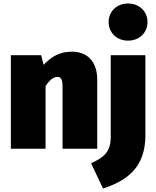

<svg xmlns="http://www.w3.org/2000/svg" viewBox="-20 -849 892 1096"><path d="M711 -617C776 -617 822 -663 822 -723C822 -783 776 -829 711 -829C646 -829 600 -783 600 -723C600 -663 646 -617 711 -617ZM535 0V-394C535 -496 480 -554 391 -554C327 -554 278 -531 229 -479L215 -534H42V0H240V-357C263 -393 286 -410 307 -410C325 -410 337 -400 337 -358V0ZM612 -65C612 22 567 52 500 83L568 227C700 184 810 111 810 -77V-534H612Z"/></svg>

Font: Fira Sans Heavy
Style: Regular
Weight: 900
Designer: bBox Type GmbH & Carrois Corporate GbR & Edenspiekermann AG
Foundry: bBox Type GmbH & Carrois Corporate GbR & Edenspiekermann AG
Version: Version 4.300;PS 004.300;hotconv 1.0.88;makeotf.lib2.5.64775